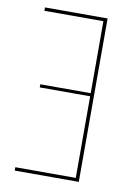

<svg xmlns="http://www.w3.org/2000/svg" viewBox="-79 -734 565 788"><g transform="rotate(10 203.5 -340.5)"><path d="M305 -681V0H38V-14H290V-354H80V-367H290V-667H44V-681Z"/></g></svg>

Font: Fira Sans Compressed Hair
Style: Regular
Weight: 100
Width: 1
Designer: bBox Type GmbH & Carrois Corporate GbR & Edenspiekermann AG
Foundry: bBox Type GmbH & Carrois Corporate GbR & Edenspiekermann AG
Version: Version 4.301